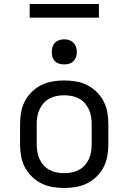

<svg xmlns="http://www.w3.org/2000/svg" viewBox="-20 -929 640 957"><path d="M300 8Q271 8 241.5 3Q212 -2 186 -15Q160 -28 138.5 -49Q117 -70 103.5 -96Q90 -122 85 -151.5Q80 -181 80 -210V-310Q80 -339 85 -368.5Q90 -398 103.5 -424Q117 -450 138.5 -471Q160 -492 186 -505Q212 -518 241.5 -523Q271 -528 300 -528Q329 -528 358.5 -523Q388 -518 414 -505Q440 -492 461.5 -471Q483 -450 496.5 -424Q510 -398 515 -368.5Q520 -339 520 -310V-210Q520 -181 515 -151.5Q510 -122 496.5 -96Q483 -70 461.5 -49Q440 -28 414 -15Q388 -2 358.5 3Q329 8 300 8ZM300 -66Q319 -66 337.5 -69.5Q356 -73 373 -82Q390 -91 402.5 -105Q415 -119 423 -136.5Q431 -154 434 -172.5Q437 -191 437 -210V-310Q437 -329 434 -347.5Q431 -366 423 -383.5Q415 -401 402.5 -415Q390 -429 373 -438Q356 -447 337.5 -450.5Q319 -454 300 -454Q281 -454 262.5 -450.5Q244 -447 227 -438Q210 -429 197.5 -415Q185 -401 177 -383.5Q169 -366 166 -347.5Q163 -329 163 -310V-210Q163 -191 166 -172.5Q169 -154 177 -136.5Q185 -119 197.5 -105Q210 -91 227 -82Q244 -73 262.5 -69.5Q281 -66 300 -66ZM300 -608Q287 -608 275 -611.5Q263 -615 254 -624Q245 -633 241.5 -645Q238 -657 238 -670Q238 -683 241.5 -695Q245 -707 254 -716Q263 -725 275 -729Q287 -733 300 -733Q313 -733 325 -729Q337 -725 346 -716Q355 -707 359 -695Q363 -683 363 -670Q363 -657 359 -645Q355 -633 346 -624Q337 -615 325 -611.5Q313 -608 300 -608ZM473 -841H128V-909H473Z"/></svg>

Font: Iosevka Extended
Style: Regular
Weight: 400
Width: 7
Monospace: yes
Designer: Belleve Invis
Foundry: Belleve Invis
Version: Version 32.5.0; ttfautohint (v1.8.4)